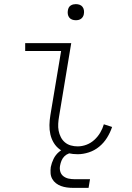

<svg xmlns="http://www.w3.org/2000/svg" viewBox="-20 -739 640 930"><path d="M356 8Q333 8 310.5 3Q288 -2 270 -15Q252 -28 240.5 -47Q229 -66 224 -88Q219 -110 219.5 -133.5Q220 -157 224 -181L276 -492H102V-530H325L266 -174Q263 -157 262 -139.5Q261 -122 264 -106Q267 -90 274.5 -75Q282 -60 294.5 -49.5Q307 -39 323 -34.5Q339 -30 356 -30Q378 -30 399 -38Q420 -46 437 -61.5Q454 -77 465.5 -96.5Q477 -116 483 -137L523 -124Q514 -97 498.5 -72Q483 -47 460.5 -28.5Q438 -10 410.5 -1Q383 8 356 8ZM347 -641Q338 -641 329.5 -644Q321 -647 315.5 -654Q310 -661 308.5 -670.5Q307 -680 309 -690Q310 -696 313 -702Q316 -708 322 -712Q328 -716 334.5 -717.5Q341 -719 347 -719Q357 -719 365.5 -716Q374 -713 379.5 -706Q385 -699 386.5 -689.5Q388 -680 386 -670Q385 -664 381.5 -658Q378 -652 372.5 -648Q367 -644 360.5 -642.5Q354 -641 347 -641ZM334 171Q319 171 304 169Q289 167 275.5 162Q262 157 251 148.5Q240 140 233 127.5Q226 115 225 100Q224 85 226 70Q230 50 239.5 30.5Q249 11 265.5 -3Q282 -17 302.5 -23Q323 -29 343 -29L338 0Q326 0 313.5 4.5Q301 9 292 18Q283 27 278 39Q273 51 271 63Q268 78 272 92Q276 106 287 114.5Q298 123 312 126Q326 129 341 129H416L409 171Z"/></svg>

Font: Iosevka Slab XLtEx
Style: Italic
Weight: 200
Width: 7
Italic angle: -9°
Monospace: yes
Designer: Belleve Invis
Foundry: Belleve Invis
Version: Version 11.1.0; ttfautohint (v1.8.3)